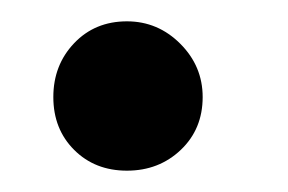

<svg xmlns="http://www.w3.org/2000/svg" viewBox="-20 -439 270 180"><path d="M30 -348Q30 -378 49.5 -398.5Q69 -419 99 -419Q128 -419 149 -398Q170 -377 170 -348Q170 -318 149.5 -298.5Q129 -279 99 -279Q69 -279 49.5 -298.5Q30 -318 30 -348Z"/></svg>

Font: Akshar Medium
Style: Regular
Weight: 500
Designer: Tall Chai
Foundry: Tall Chai
Version: Version 1.000